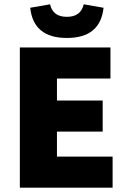

<svg xmlns="http://www.w3.org/2000/svg" viewBox="-20 -870 596 890"><path d="M120 -834 212 -850Q225 -792 290 -792Q355 -792 368 -850L460 -834Q445 -694 290 -694Q135 -694 120 -834ZM72 0V-650H492V-506H244V-404H456V-260H244V-144H502V0Z"/></svg>

Font: Assistant ExtraBold
Style: Regular
Weight: 800
Designer: Hebrew By Ben Nathan, Latin by Paul Hunt
Version: Version 2.001;PS 002.001;hotconv 1.0.88;makeotf.lib2.5.64775